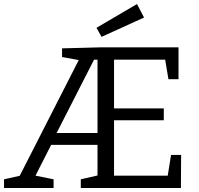

<svg xmlns="http://www.w3.org/2000/svg" viewBox="-20 -933 986 953"><path d="M0 0V-43L94 -64L70 -45L377 -647L387 -632L288 -650V-693L479 -698H866V-540H816L797 -654L814 -637H531L546 -652V-381L531 -395H793V-336H531L546 -352V-46L531 -61H827L810 -45L829 -164H879L878 0H381V-43L477 -65L464 -49V-229L479 -214H221L241 -228L148 -45L142 -64L246 -43V0ZM255 -261 245 -273H479L464 -260V-648L479 -637H433L452 -647ZM484 -750 459 -795 660 -913 695 -846Z"/></svg>

Font: Pack4
Style: Regular
Weight: 400
Version: Version 2.002